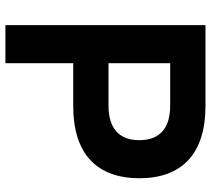

<svg xmlns="http://www.w3.org/2000/svg" viewBox="-54 -706 760 691"><g transform="rotate(90 325.5 -360.0)"><path d="M70 0V-720H360Q426 -720 475.2 -704Q524.5 -688 556.8 -657.2Q589 -626.5 605 -582.5Q621 -538.5 621 -482Q621 -426 605 -381.8Q589 -337.5 556.8 -306.8Q524.5 -276 475.2 -260Q426 -244 360 -244H207V0ZM207 -371H359Q421 -371 452.5 -399.2Q484 -427.5 484 -482Q484 -536.5 452.5 -564.8Q421 -593 359 -593H207Z"/></g></svg>

Font: Vela Sans ExtBd
Style: Regular
Weight: 800
Designer: Principal design: Mikhail Sharanda - project Manrope.
Design modification: Ravid Balaliev
Foundry: Mikhail Sharanda
Version: Version 1.001